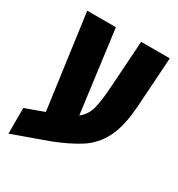

<svg xmlns="http://www.w3.org/2000/svg" viewBox="-162 -711 818 882"><g transform="rotate(30 247.5 -270.0)"><path d="M197 -1Q278 -32 335 -68Q392 -104 425 -168Q458 -232 465 -348L482 -605H330L314 -365Q309 -280 297.5 -237.5Q286 -195 253 -170L196 -605H44L112 -107L13 -71V65Z"/></g></svg>

Font: Noto Sans Hebrew ExtraCondensed Extra
Style: Regular
Weight: 800
Width: 3
Designer: Monotype Design Team
Foundry: Monotype Imaging Inc.
Version: Version 1.902